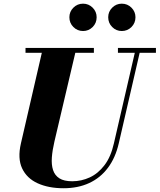

<svg xmlns="http://www.w3.org/2000/svg" viewBox="-20 -1011 870 1046"><path d="M326 14.5Q244.5 14.5 185.2 -12.5Q126 -39.5 100.5 -93.8Q75 -148 94 -230L214 -750H396.5L276.5 -240Q265.5 -193 262.5 -153.5Q259.5 -114 269 -84.8Q278.5 -55.5 303.5 -39.5Q328.5 -23.5 373.5 -23.5Q423.5 -23.5 469 -44.5Q514.5 -65.5 549.2 -111Q584 -156.5 600.5 -230L720.5 -750H747L627 -230Q609 -151.5 568 -96.8Q527 -42 466 -13.8Q405 14.5 326 14.5ZM119 -723.5V-750H491.5V-723.5ZM622.5 -723.5V-750H829.5V-723.5ZM643.5 -842Q613 -842 591.2 -863.8Q569.5 -885.5 569.5 -917Q569.5 -947.5 591.2 -969.2Q613 -991 643.5 -991Q674.5 -991 696.2 -969.2Q718 -947.5 718 -917Q718 -885.5 696.2 -863.8Q674.5 -842 643.5 -842ZM432.5 -842Q401.5 -842 379.8 -863.8Q358 -885.5 358 -917Q358 -947.5 379.8 -969.2Q401.5 -991 432.5 -991Q463 -991 484.8 -969.2Q506.5 -947.5 506.5 -917Q506.5 -885.5 484.8 -863.8Q463 -842 432.5 -842Z"/></svg>

Font: Bodoni Moda 9pt ExtraBold
Style: Italic
Weight: 800
Italic angle: -13°
Designer: Owen Earl
Foundry: indestructible type
Version: Version 2.004